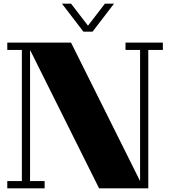

<svg xmlns="http://www.w3.org/2000/svg" viewBox="-20 -1034 934 1054"><path d="M874 -760H794V0H524L145 -760V-40H225V0H20V-40H100V-760H20V-800H370L749 -40V-760H669V-800H874ZM606 -1014 488 -860H438L320 -1014H370L463 -893L556 -1014Z"/></svg>

Font: Kumar One
Style: Regular
Weight: 400
Designer: Parimal Parmar
Foundry: Indian Type Foundry
Version: Version 1.000;PS 1.000;hotconv 1.0.88;makeotf.lib2.5.647800